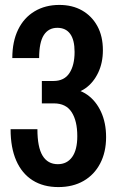

<svg xmlns="http://www.w3.org/2000/svg" viewBox="-20 -750 476 780"><path d="M217 10Q156 10 112.5 -17.5Q69 -45 46 -97.5Q23 -150 23 -225H132Q132 -152 153 -117.5Q174 -83 215 -83Q252 -83 273 -112Q294 -141 294 -197Q294 -259 271 -294.5Q248 -330 199 -330H150V-421H197Q241 -421 262 -453Q283 -485 283 -539Q283 -588 265 -612.5Q247 -637 213 -637Q177 -637 158 -607.5Q139 -578 139 -514H30Q30 -581 53.5 -629.5Q77 -678 120.5 -704Q164 -730 221 -730Q274 -730 313.5 -707.5Q353 -685 375.5 -644Q398 -603 398 -546Q398 -495 379 -455Q360 -415 328 -392Q296 -369 255 -369L253 -390Q299 -390 334.5 -365Q370 -340 390.5 -295.5Q411 -251 411 -193Q411 -132 387 -86Q363 -40 319.5 -15Q276 10 217 10Z"/></svg>

Font: Instrument Sans Condensed SemiBold
Style: Regular
Weight: 600
Width: 3
Designer: Rodrigo Fuenzalida
Foundry: fragTYPE
Version: Version 1.000;gftools[0.9.28]